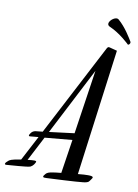

<svg xmlns="http://www.w3.org/2000/svg" viewBox="-291 -1016 866 1207"><g transform="rotate(10 142.5 -412.5)"><path d="M-27 -158C-39 -156 -50 -149 -57 -137L-61 -130C-63 -128 -63 -125 -62 -123C-61 -121 -59 -120 -57 -120L-1 -125L-84 33C-146 42 -156 50 -162 55C-182 71 -186 83 -170 82C-154 80 -35 74 -18 66C-1 57 7 42 11 32C14 23 -4 23 -44 28L37 -128L212 -144L179 72C155 74 136 77 129 78C104 81 89 87 82 96C65 115 66 122 93 120C119 119 288 111 326 106C364 101 360 93 371 80C382 66 386 57 347 57C334 57 310 58 283 61L390 -745L344 -757C340 -758 337 -759 333 -758C330 -756 327 -754 325 -750L19 -163ZM58 -168 279 -597 218 -188ZM463 -817C450 -838 415 -899 366 -941C362 -944 358 -945 354 -945C334 -945 307 -921 307 -903C307 -896 311 -890 320 -886C388 -857 449 -797 449 -797C450 -795 451 -795 453 -795C458 -795 465 -803 465 -810C465 -813 464 -815 463 -817Z"/></g></svg>

Font: Mervale Script
Style: Regular
Weight: 400
Designer: Astigmatic (AOETI)
Foundry: Astigmatic (AOETI)
Version: Version 1.000